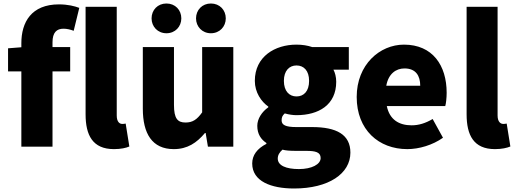

<svg xmlns="http://www.w3.org/2000/svg" viewBox="-20 -838 2946 1097"><path d="M102 -568 26 -562V-430H102V0H280V-430H381V-569H280V-596C280 -653 304 -674 343 -674C362 -674 383 -669 401 -662L433 -793C407 -803 367 -813 317 -813C159 -813 102 -711 102 -591ZM698 -132C689 -130 685 -130 678 -130C664 -130 647 -141 647 -178V-799H469V-185C469 -66 509 14 631 14C671 14 701 7 719 -1Z M973 14C1051 14 1104 -22 1151 -78H1155L1168 0H1313V-569H1135V-196C1105 -154 1080 -138 1040 -138C995 -138 974 -160 974 -239V-569H796V-217C796 -75 849 14 973 14ZM931 -648C981 -648 1016 -686 1016 -733C1016 -781 981 -818 931 -818C881 -818 846 -781 846 -733C846 -686 881 -648 931 -648ZM1185 -648C1235 -648 1270 -686 1270 -733C1270 -781 1235 -818 1185 -818C1135 -818 1100 -781 1100 -733C1100 -686 1135 -648 1185 -648Z M1660 239C1858 239 1982 154 1982 34C1982 -69 1903 -112 1763 -112H1673C1612 -112 1589 -124 1589 -150C1589 -169 1594 -178 1607 -190C1632 -183 1655 -180 1674 -180C1800 -180 1901 -238 1901 -371C1901 -398 1894 -424 1885 -440H1973V-569H1764C1738 -578 1707 -583 1674 -583C1551 -583 1436 -515 1436 -376C1436 -310 1473 -257 1513 -229V-225C1476 -199 1450 -159 1450 -119C1450 -71 1472 -41 1502 -21V-16C1449 11 1421 49 1421 96C1421 198 1529 239 1660 239ZM1674 -287C1633 -287 1602 -317 1602 -376C1602 -434 1633 -464 1674 -464C1716 -464 1746 -434 1746 -376C1746 -317 1716 -287 1674 -287ZM1688 128C1615 128 1567 108 1567 68C1567 49 1576 33 1594 17C1612 22 1634 24 1675 24H1729C1782 24 1812 31 1812 65C1812 101 1761 128 1688 128Z M2307 14C2374 14 2452 -9 2511 -51L2452 -158C2411 -134 2373 -122 2332 -122C2260 -122 2206 -154 2190 -232H2524C2528 -245 2532 -277 2532 -308C2532 -464 2452 -583 2288 -583C2150 -583 2018 -469 2018 -284C2018 -96 2144 14 2307 14ZM2187 -348C2199 -416 2242 -447 2291 -447C2356 -447 2381 -405 2381 -348Z M2808 14C2847 14 2877 7 2896 -1L2875 -132C2865 -130 2861 -130 2855 -130C2841 -130 2823 -141 2823 -178V-799H2646V-185C2646 -66 2686 14 2808 14Z"/></svg>

Font: Noto Sans CJK Black
Style: Bold
Weight: 900
Designer: Ryoko NISHIZUKA (kana & ideographs); Paul D. Hunt (Latin, Greek & Cyrillic); Wenlong ZHANG (bopomofo); Sandoll Communica
Foundry: Adobe Systems Incorporated
Version: Version 1.000;PS 1;hotconv 1.0.78;makeotf.lib2.5.61930